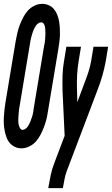

<svg xmlns="http://www.w3.org/2000/svg" viewBox="-42 -763 582 998"><path d="M70 8Q52 8 36.5 1Q21 -6 9.5 -19Q-2 -32 -8 -48.5Q-14 -65 -17.5 -82.5Q-21 -100 -22 -118Q-23 -136 -22 -154Q-21 -172 -19 -190.5Q-17 -209 -14 -228L40 -552Q44 -573 48.5 -593Q53 -613 60.5 -632.5Q68 -652 78 -671.5Q88 -691 102 -707Q116 -723 136.5 -733Q157 -743 177 -743Q195 -743 211 -736Q227 -729 238 -716Q249 -703 255.5 -686.5Q262 -670 265 -652.5Q268 -635 269 -617Q270 -599 269.5 -581Q269 -563 266.5 -544.5Q264 -526 261 -507L207 -183Q204 -162 199 -142Q194 -122 186.5 -102.5Q179 -83 169 -63.5Q159 -44 145 -28Q131 -12 110.5 -2Q90 8 70 8ZM76 -88Q83 -88 90.5 -93.5Q98 -99 102.5 -105.5Q107 -112 111 -120Q115 -128 117.5 -135.5Q120 -143 123 -151Q126 -159 128 -167Q130 -175 131 -182.5Q132 -190 133 -198L187 -523Q189 -532 190.5 -540.5Q192 -549 192.5 -557.5Q193 -566 193.5 -574.5Q194 -583 194 -591.5Q194 -600 193.5 -608.5Q193 -617 191.5 -625Q190 -633 185 -640Q180 -647 172 -647Q164 -647 156.5 -641.5Q149 -636 144.5 -629.5Q140 -623 136 -615Q132 -607 129.5 -599.5Q127 -592 124.5 -584Q122 -576 120 -568Q118 -560 116.5 -552.5Q115 -545 114 -537L60 -212Q58 -203 57 -194.5Q56 -186 55.5 -177.5Q55 -169 54 -160.5Q53 -152 53 -143.5Q53 -135 53.5 -126.5Q54 -118 56.5 -110Q59 -102 63.5 -95Q68 -88 76 -88ZM209 215 210 208Q215 178 221.5 147.5Q228 117 239 88L294 -57L283 -293Q282 -331 283 -369.5Q284 -408 291 -447L303 -520H379L367 -447Q361 -411 359 -375.5Q357 -340 358 -305L360 -232L398 -334Q409 -362 418 -390Q427 -418 432 -447L444 -520H520L508 -447Q501 -408 490 -369.5Q479 -331 464 -293L304 129Q297 148 293.5 168Q290 188 286 208L285 215Z"/></svg>

Font: Iosevka Term Curly Oblique
Style: Bold
Weight: 700
Italic angle: -9°
Designer: Belleve Invis
Foundry: Belleve Invis
Version: Version 32.3.0